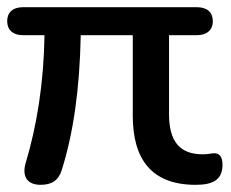

<svg xmlns="http://www.w3.org/2000/svg" viewBox="-23 -508 645 535"><path d="M90 7C121 7 140 -5 149 -34C181 -135 199 -258 202 -410H347V-185C347 -66 398 7 522 7C569 7 597 -6 597 -49C597 -73 587 -81 574 -81C568 -81 556 -78 542 -78C477 -78 448 -115 448 -190V-410H526C553 -410 570 -424 570 -449C570 -473 555 -488 525 -488H42C12 -488 -3 -473 -3 -449C-3 -425 13 -410 40 -410H101C99 -278 80 -158 48 -52C38 -15 54 7 90 7Z"/></svg>

Font: Nunito SemiBold
Style: Regular
Weight: 600
Designer: Vernon Adams
Foundry: Vernon Adams
Version: Version 3.602